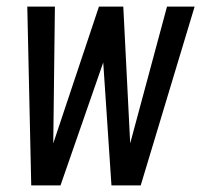

<svg xmlns="http://www.w3.org/2000/svg" viewBox="-20 -564 612 584"><path d="M488 -544 376 -128 355 -544H281L142 -128L147 -544H63L75 0H164L294 -374L319 0H408L572 -544Z"/></svg>

Font: Mohave
Style: Italic
Weight: 400
Italic angle: -8°
Designer: Gumpita Rahayu
Foundry: Tokotype
Version: Version 2.002;PS 002.002;hotconv 1.0.88;makeotf.lib2.5.64775